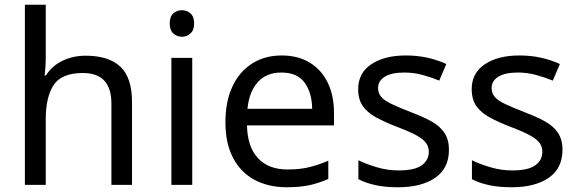

<svg xmlns="http://www.w3.org/2000/svg" viewBox="-20 -780 2438 810"><path d="M173 -537Q173 -497 168 -462H174Q200 -503 244.5 -524Q289 -545 341 -545Q439 -545 488 -498.5Q537 -452 537 -349V0H450V-343Q450 -472 330 -472Q240 -472 206.5 -421.5Q173 -371 173 -277V0H85V-760H173Z M748 -737Q768 -737 783.5 -723.5Q799 -710 799 -681Q799 -653 783.5 -639Q768 -625 748 -625Q726 -625 711 -639Q696 -653 696 -681Q696 -710 711 -723.5Q726 -737 748 -737ZM791 -536V0H703V-536Z M1168 -546Q1237 -546 1286.5 -516Q1336 -486 1362.5 -431.5Q1389 -377 1389 -304V-251H1022Q1024 -160 1068.5 -112.5Q1113 -65 1193 -65Q1244 -65 1283.5 -74.5Q1323 -84 1365 -102V-25Q1324 -7 1284 1.5Q1244 10 1189 10Q1113 10 1054.5 -21Q996 -52 963.5 -113.5Q931 -175 931 -264Q931 -352 960.5 -415Q990 -478 1043.5 -512Q1097 -546 1168 -546ZM1167 -474Q1104 -474 1067.5 -433.5Q1031 -393 1024 -321H1297Q1296 -389 1265 -431.5Q1234 -474 1167 -474Z M1874 -148Q1874 -70 1816 -30Q1758 10 1660 10Q1604 10 1563.5 1Q1523 -8 1492 -24V-104Q1524 -88 1569.5 -74.5Q1615 -61 1662 -61Q1729 -61 1759 -82.5Q1789 -104 1789 -140Q1789 -160 1778 -176Q1767 -192 1738.5 -208Q1710 -224 1657 -244Q1605 -264 1568 -284Q1531 -304 1511 -332Q1491 -360 1491 -404Q1491 -472 1546.5 -509Q1602 -546 1692 -546Q1741 -546 1783.5 -536.5Q1826 -527 1863 -510L1833 -440Q1799 -454 1762 -464Q1725 -474 1686 -474Q1632 -474 1603.5 -456.5Q1575 -439 1575 -409Q1575 -387 1588 -371.5Q1601 -356 1631.5 -341.5Q1662 -327 1713 -307Q1764 -288 1800 -268Q1836 -248 1855 -219.5Q1874 -191 1874 -148Z M2353 -148Q2353 -70 2295 -30Q2237 10 2139 10Q2083 10 2042.5 1Q2002 -8 1971 -24V-104Q2003 -88 2048.5 -74.5Q2094 -61 2141 -61Q2208 -61 2238 -82.5Q2268 -104 2268 -140Q2268 -160 2257 -176Q2246 -192 2217.5 -208Q2189 -224 2136 -244Q2084 -264 2047 -284Q2010 -304 1990 -332Q1970 -360 1970 -404Q1970 -472 2025.5 -509Q2081 -546 2171 -546Q2220 -546 2262.5 -536.5Q2305 -527 2342 -510L2312 -440Q2278 -454 2241 -464Q2204 -474 2165 -474Q2111 -474 2082.5 -456.5Q2054 -439 2054 -409Q2054 -387 2067 -371.5Q2080 -356 2110.5 -341.5Q2141 -327 2192 -307Q2243 -288 2279 -268Q2315 -248 2334 -219.5Q2353 -191 2353 -148Z"/></svg>

Font: Noto Sans Lepcha
Style: Regular
Weight: 400
Designer: Monotype Design Team
Foundry: Monotype Imaging Inc.
Version: Version 2.006; ttfautohint (v1.8.4.7-5d5b)